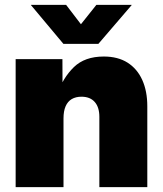

<svg xmlns="http://www.w3.org/2000/svg" viewBox="-20 -764 665 784"><path d="M239.3 -280.8V0H43.9V-522.5H234.9L235.4 -380.9H214.4Q237.3 -446.8 281.7 -490Q326.2 -533.2 403.8 -533.2Q461.4 -533.2 501 -508.1Q540.5 -482.9 561 -437.3Q581.5 -391.6 581.5 -330.1V0H385.7V-287.1Q385.7 -326.2 366.7 -347.7Q347.7 -369.1 312.5 -369.1Q289.6 -369.1 272.9 -359.4Q256.3 -349.6 247.8 -329.8Q239.3 -310.1 239.3 -280.8ZM250 -744.1 310.5 -665 373.5 -744.1H517.6V-743.2L381.8 -585H238.8L106.4 -743.2V-744.1Z"/></svg>

Font: Inter 28pt Black
Style: Regular
Weight: 900
Designer: Rasmus Andersson
Foundry: rsms
Version: Version 4.001;git-66647c0bb